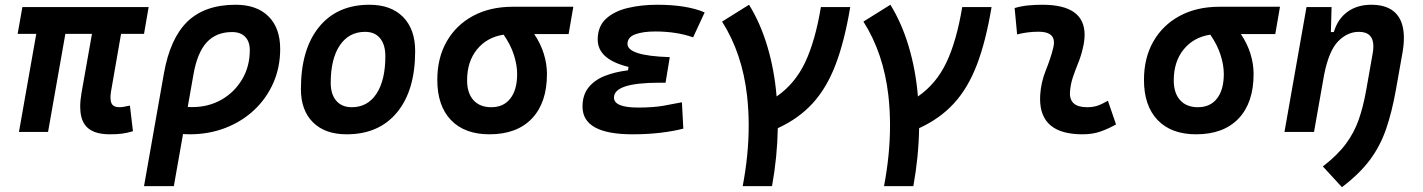

<svg xmlns="http://www.w3.org/2000/svg" viewBox="-20 -547 5899 796"><path d="M435.1 9.8Q358.4 9.8 330.6 -31.7Q312.5 -58.6 312.5 -105Q312.5 -130.4 317.9 -161.6L361.3 -406.7H251L179.2 0H58.6L130.4 -406.7H53.2L72.8 -517.6H596.2L577.1 -406.7H481.9L440.4 -168.5Q438 -153.8 438 -142.6Q438 -127.4 442.4 -118.7Q449.7 -102.5 475.6 -102.5Q484.4 -102.5 494.6 -104.5Q504.9 -106.4 518.6 -109.4L531.2 -2.9Q505.9 4.4 485.8 7.1Q465.8 9.8 435.1 9.8Z M957 -527.3Q1044.4 -527.3 1093 -479.2Q1141.6 -431.2 1141.6 -343.8Q1141.6 -268.1 1113.3 -203.6Q1085 -139.2 1034.2 -91.3Q983.4 -43.5 914.8 -16.8Q846.2 9.8 765.6 9.8Q752.4 9.8 738.8 8.8L700.7 224.6H577.1L659.2 -240.7Q685.1 -388.2 757.3 -457.8Q829.6 -527.3 957 -527.3ZM781.7 -236.3 758.3 -103.5Q767.1 -103 776.4 -103Q844.7 -103 898.7 -134Q952.6 -165 984.1 -218.5Q1015.6 -272 1015.6 -338.9Q1015.6 -375 996.3 -394.5Q977.1 -414.1 942.4 -414.1Q876 -414.1 836.7 -371.1Q797.4 -328.1 781.7 -236.3Z M1417 9.8Q1327.6 9.8 1277.6 -39.8Q1227.5 -89.4 1227.5 -177.7Q1227.5 -342.8 1302.7 -435.1Q1377.9 -527.3 1511.7 -527.3Q1601.1 -527.3 1651.1 -476.6Q1701.2 -425.8 1701.2 -335Q1701.2 -172.4 1626.2 -81.3Q1551.3 9.8 1417 9.8ZM1438.5 -102.5Q1503.9 -102.5 1540.8 -158.4Q1577.6 -214.4 1577.6 -314Q1577.6 -361.8 1555.7 -388.4Q1533.7 -415 1493.7 -415Q1426.8 -415 1388.9 -359.1Q1351.1 -303.2 1351.1 -203.6Q1351.1 -156.2 1374 -129.4Q1397 -102.5 1438.5 -102.5Z M2009.3 9.8Q1906.2 9.8 1849.6 -49.3Q1793 -108.4 1793 -215.8Q1793 -307.1 1832 -375.2Q1871.1 -443.4 1941.4 -481.2Q2011.7 -519 2106 -519H2356.9L2337.4 -405.8H2194.8Q2221.7 -365.7 2234.6 -323.7Q2247.6 -281.7 2247.6 -240.2Q2247.6 -121.1 2185.3 -55.7Q2123 9.8 2009.3 9.8ZM2067.9 -403.3Q1998.5 -392.6 1957.5 -342Q1916.5 -291.5 1916.5 -213.9Q1916.5 -161.1 1942.9 -131.8Q1969.2 -102.5 2016.6 -102.5Q2067.9 -102.5 2095.9 -138.7Q2124 -174.8 2124 -240.2Q2124 -276.9 2110.6 -319.1Q2097.2 -361.3 2067.9 -403.3Z M2602.1 9.8Q2395 9.8 2395 -105Q2395 -153.3 2419.9 -184.3Q2444.8 -215.3 2487.3 -232.2Q2529.8 -249 2583.5 -255.4L2585.9 -269.5Q2458 -300.8 2458 -382.8Q2458 -437.5 2492.2 -469Q2526.4 -500.5 2582.5 -513.9Q2638.7 -527.3 2704.6 -527.3Q2827.1 -527.3 2901.4 -495.6L2853.5 -392.1Q2785.2 -416.5 2695.8 -416.5Q2646 -416.5 2613.8 -404.8Q2581.5 -393.1 2581.5 -364.7Q2581.5 -340.8 2624.3 -326.9Q2667 -313 2756.8 -310.1L2739.3 -204.1H2713.9Q2525.4 -204.1 2525.4 -142.6Q2525.4 -101.1 2625.5 -101.1Q2688 -101.1 2730.5 -108.6Q2772.9 -116.2 2807.1 -123L2813 -13.7Q2771.5 -2.9 2718 3.4Q2664.6 9.8 2602.1 9.8Z M3059.1 224.6Q3084 93.8 3084 -26.9Q3084 -90.3 3077.1 -150.9Q3057.1 -326.2 2973.6 -457.5L3085.4 -527.3Q3132.3 -451.7 3161.4 -354.5Q3190.4 -257.3 3199.7 -147Q3275.9 -199.7 3317.9 -288.3Q3359.9 -377 3383.3 -517.6H3504.9Q3481.4 -376.5 3444.3 -279.3Q3407.2 -182.1 3349.1 -118.7Q3291 -55.2 3204.6 -15.6Q3202.6 103 3180.7 224.6Z M3645 224.6Q3669.9 93.8 3669.9 -26.9Q3669.9 -90.3 3663.1 -150.9Q3643.1 -326.2 3559.6 -457.5L3671.4 -527.3Q3718.3 -451.7 3747.3 -354.5Q3776.4 -257.3 3785.6 -147Q3861.8 -199.7 3903.8 -288.3Q3945.8 -377 3969.2 -517.6H4090.8Q4067.4 -376.5 4030.3 -279.3Q3993.2 -182.1 3935.1 -118.7Q3877 -55.2 3790.5 -15.6Q3788.6 103 3766.6 224.6Z M4573.2 -129.4 4606.9 -31.2Q4577.1 -14.2 4543.9 -2.2Q4510.7 9.8 4467.8 9.8Q4292 9.8 4292 -136.7Q4292 -145 4292.5 -153.3Q4295.9 -206.5 4315.9 -255.9Q4335.9 -305.2 4346.7 -349.1Q4349.6 -361.3 4349.6 -371.1Q4349.6 -415.5 4286.1 -415.5Q4239.7 -415.5 4196.8 -404.3L4186.5 -513.7Q4215.3 -522 4244.1 -524.7Q4272.9 -527.3 4301.8 -527.3Q4476.6 -527.3 4476.6 -402.8Q4476.6 -377 4468.8 -345.2Q4460.9 -312 4449.2 -283.7Q4437.5 -254.9 4428 -226.8Q4418.5 -198.7 4416 -166.5Q4411.6 -102.5 4486.8 -102.5Q4511.2 -102.5 4529.5 -108.6Q4547.9 -114.7 4573.2 -129.4Z M4939 9.8Q4835.9 9.8 4779.3 -49.3Q4722.7 -108.4 4722.7 -215.8Q4722.7 -307.1 4761.7 -375.2Q4800.8 -443.4 4871.1 -481.2Q4941.4 -519 5035.6 -519H5286.6L5267.1 -405.8H5124.5Q5151.4 -365.7 5164.3 -323.7Q5177.2 -281.7 5177.2 -240.2Q5177.2 -121.1 5115 -55.7Q5052.7 9.8 4939 9.8ZM4997.6 -403.3Q4928.2 -392.6 4887.2 -342Q4846.2 -291.5 4846.2 -213.9Q4846.2 -161.1 4872.6 -131.8Q4898.9 -102.5 4946.3 -102.5Q4997.6 -102.5 5025.6 -138.7Q5053.7 -174.8 5053.7 -240.2Q5053.7 -276.9 5040.3 -319.1Q5026.9 -361.3 4997.6 -403.3Z M5305.2 0 5396.5 -517.6H5500.5L5497.6 -414.1H5509.8Q5525.9 -468.3 5566.2 -497.8Q5606.4 -527.3 5665.5 -527.3Q5746.6 -527.3 5779.3 -476.1Q5800.3 -442.9 5800.3 -389.6Q5800.3 -360.4 5793.9 -325.2L5767.1 -174.3Q5750.5 -81.5 5726.3 -11.5Q5702.1 58.6 5659.2 116.2Q5616.2 173.8 5543.5 229L5464.4 143.1Q5524.9 96.2 5559.6 49.6Q5594.2 2.9 5613 -50.8Q5631.8 -104.5 5644 -173.3L5670.9 -325.2Q5673.8 -341.3 5673.8 -354.5Q5673.8 -415 5613.8 -415Q5566.4 -415 5528.1 -376.2Q5489.7 -337.4 5469.7 -237.8L5427.7 0Z"/></svg>

Font: CaskaydiaCove NFP SemiBold
Style: Italic
Weight: 600
Italic angle: -10°
Designer: Aaron Bell
Foundry: Saja Typeworks
Version: Version 2111.001; VTT 6.35;Nerd Fonts 3.1.1